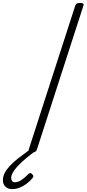

<svg xmlns="http://www.w3.org/2000/svg" viewBox="-118 -1035 596 1322"><path d="M105 14Q89 14 83.5 9Q78 4 80 -6L400 -996Q404 -1006 411 -1010.5Q418 -1015 433 -1015Q448 -1015 454 -1010.5Q460 -1006 456 -995L136 -5Q133 4 126 9Q119 14 105 14ZM-34 267Q-64 267 -81 250Q-98 233 -98 205Q-98 181 -86 157Q-74 133 -50.5 107.5Q-27 82 8 54.5Q43 27 90 -7L131 -4V1Q91 30 59.5 56.5Q28 83 5.5 107Q-17 131 -29 152Q-41 173 -41 190Q-41 203 -34.5 211.5Q-28 220 -15 220Q6 220 28 205.5Q50 191 77 164Q81 158 89 157Q97 156 104 165Q111 171 111.5 177.5Q112 184 106 191Q88 213 64.5 230.5Q41 248 16 257.5Q-9 267 -34 267Z"/></svg>

Font: Playwrite US Trad ExtraLight
Style: Regular
Weight: 250
Designer: Veronika Burian, José Scaglione
Foundry: TypeTogether
Version: Version 1.003